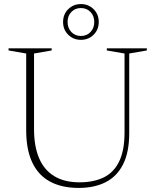

<svg xmlns="http://www.w3.org/2000/svg" viewBox="-20 -912 764 942"><path d="M591 -262V-649.5L504 -664.5V-675H700.5V-664.5L614 -649.5V-259Q614 -165.5 584 -106Q554 -46.5 498.5 -18.2Q443 10 366.5 10Q283.5 10 226 -20.8Q168.5 -51.5 138.5 -114.5Q108.5 -177.5 108.5 -273V-649.5L22 -664.5V-675H233.5V-664.5L147 -649.5V-277.5Q147 -195 171.5 -136.8Q196 -78.5 245.8 -48Q295.5 -17.5 370 -17.5Q440.5 -17.5 489.8 -42Q539 -66.5 565 -120.5Q591 -174.5 591 -262ZM377 -892Q414 -892 439.2 -867Q464.5 -842 464.5 -804Q464.5 -766.5 439.2 -741.5Q414 -716.5 377 -716.5Q340 -716.5 314.8 -741.5Q289.5 -766.5 289.5 -804Q289.5 -842 314.8 -867Q340 -892 377 -892ZM377 -735.5Q406 -735.5 424.2 -755Q442.5 -774.5 442.5 -804Q442.5 -834 424 -853.2Q405.5 -872.5 377 -872.5Q348.5 -872.5 330 -853.2Q311.5 -834 311.5 -804Q311.5 -774.5 330 -755Q348.5 -735.5 377 -735.5Z"/></svg>

Font: Newsreader 24pt ExtraLight
Style: Regular
Weight: 250
Designer: Hugues Gentile
Foundry: Production Type
Version: Version 1.003